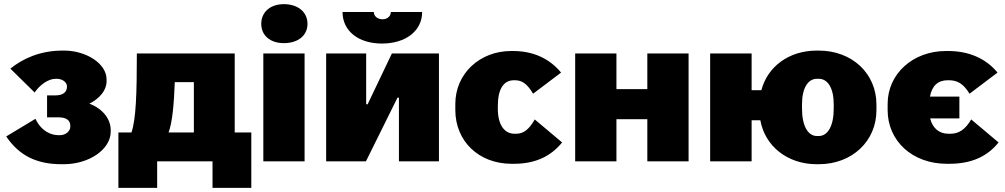

<svg xmlns="http://www.w3.org/2000/svg" viewBox="-20 -778 4847 926"><path d="M277 14H287C412 14 514 -59 514 -143V-150C514 -206 473 -255 411 -278C462 -304 494 -343 494 -386V-395C494 -473 393 -534 290 -534H281C172 -534 88 -494 30 -447L147 -332C171 -367 211 -398 249 -398H253C284 -398 303 -379 303 -362V-360C303 -333 283 -318 247 -318H207V-212H263C299 -212 319 -198 319 -172V-166C319 -147 298 -126 269 -126H263C227 -126 180 -144 151 -205L10 -120C72 -28 156 14 277 14Z M551 128H738V0H1005V128H1192V-139H1112V-520H640C640 -327 636 -203 614 -139H551ZM793 -139C811 -187 819 -273 823 -382H915V-139Z M1349 -570C1418 -570 1463 -607 1463 -663C1463 -720 1417 -758 1349 -758C1284 -758 1240 -720 1240 -663C1240 -607 1283 -570 1349 -570ZM1250 0H1449V-520H1250Z M1632 -720C1632 -630 1707 -568 1822 -568C1938 -568 2016 -630 2016 -720H1865C1865 -700 1848 -685 1825 -685C1802 -685 1783 -699 1783 -720ZM1553 0H1745L1897 -307H1904V0H2097V-520H1870L1753 -275H1746V-520H1553Z M2448 12H2458C2559 12 2635 -22 2691 -91L2559 -202C2532 -154 2505 -133 2470 -133H2461C2413 -133 2381 -176 2381 -253V-267C2381 -349 2409 -391 2459 -391H2463C2497 -391 2522 -375 2551 -326L2686 -428C2629 -497 2550 -532 2454 -532H2445C2293 -532 2176 -422 2176 -277V-247C2176 -99 2287 12 2448 12Z M2754 0H2953V-203H3102V0H3301V-520H3102V-348H2953V-520H2754Z M3919 14H3929C4090 14 4207 -98 4207 -246V-274C4207 -423 4090 -534 3929 -534H3919C3785 -534 3682 -457 3652 -343H3605V-520H3405V0H3605V-198H3647C3669 -74 3777 14 3919 14ZM3920 -122C3876 -122 3848 -172 3848 -254V-275C3848 -352 3876 -398 3920 -398H3929C3973 -398 4001 -352 4001 -275V-254C4001 -172 3973 -122 3929 -122Z M4547 12H4558C4663 12 4741 -22 4796 -91L4664 -202C4636 -154 4605 -133 4564 -133H4554C4510 -133 4478 -159 4466 -207H4607V-312H4465C4475 -365 4504 -391 4551 -391H4556C4597 -391 4626 -375 4656 -326L4791 -428C4734 -497 4652 -532 4552 -532H4542C4383 -532 4261 -422 4261 -277V-247C4261 -99 4379 12 4547 12Z"/></svg>

Font: Fixel Display Black
Style: Regular
Weight: 900
Designer: AlfaBravo + MacPaw
Foundry: Kyrylo Tkachov, Marchela Mozhyna, Serhii Makarenko, Maria Weinstein, Zakhar Kryvoshyya
Version: Version 1.211